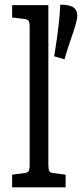

<svg xmlns="http://www.w3.org/2000/svg" viewBox="-20 -802 351 822"><path d="M32 -54 84 -61Q98 -62 102.5 -69.5Q107 -77 107 -98V-686Q107 -706 102.5 -712.5Q98 -719 84 -721L32 -727V-780H187V-98Q187 -77 191 -69.5Q195 -62 210 -61L261 -54V0H32ZM238 -782Q277 -782 294 -770.5Q311 -759 311 -735Q311 -722 303.5 -696Q296 -670 285 -639Q270 -596 256 -548L212 -561Q235 -701 238 -782Z"/></svg>

Font: Enriqueta
Style: Regular
Weight: 400
Designer: Viviana Monsalve, Gustavo Ibarra
Foundry: 72Puntos
Version: Version 2.000